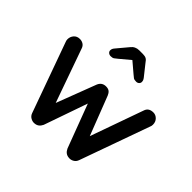

<svg xmlns="http://www.w3.org/2000/svg" viewBox="-174 -919 1110 1110"><g transform="rotate(45 381.5 -363.5)"><path d="M683 -531Q702 -531 716.5 -516.5Q731 -502 731 -479Q731 -474 730 -469Q729 -464 727 -460L574 -32Q568 -15 553 -6.5Q538 2 522 0Q493 -2 479 -32L366 -332L389 -330L285 -32Q271 -2 242 0Q227 2 211.5 -6.5Q196 -15 190 -32L36 -460Q32 -469 32 -479Q32 -500 45.5 -515.5Q59 -531 82 -531Q98 -531 110.5 -523Q123 -515 128 -499L256 -138L233 -140L337 -413Q350 -444 383 -444Q401 -444 411 -436Q421 -428 427 -413L533 -139L506 -136L635 -499Q645 -531 683 -531ZM399 -673 319 -606Q308 -597 300.5 -591.5Q293 -586 278 -586Q267 -586 259.5 -592.5Q252 -599 252 -608Q252 -614 254 -620Q256 -626 263 -634L320 -702Q339 -727 371 -727H401Q418 -727 428 -721.5Q438 -716 447 -702L501 -634Q507 -626 509 -620.5Q511 -615 511 -608Q511 -599 504 -592.5Q497 -586 486 -586Q470 -586 463 -591.5Q456 -597 444 -607L358 -680Z"/></g></svg>

Font: Quicksand Light SemiBold
Style: Regular
Weight: 600
Version: Version 3.006